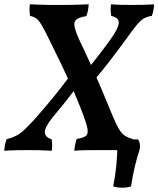

<svg xmlns="http://www.w3.org/2000/svg" viewBox="-39 -699 737 894"><path d="M307 3Q308 -12 311 -26Q314 -40 318 -52Q349 -57 361 -66.5Q373 -76 368 -101.5Q363 -127 343 -179Q323 -231 298.5 -286.5Q274 -342 246 -400.5Q218 -459 188 -519Q166 -564 153.5 -584.5Q141 -605 130 -613Q119 -621 101 -625Q99 -637 98.5 -651Q98 -665 100 -679Q127 -678 151 -677Q175 -676 195 -676Q215 -676 232 -676Q252 -676 274 -676Q296 -676 321.5 -677Q347 -678 374 -679Q373 -664 370.5 -650Q368 -636 363 -624Q315 -617 308.5 -596Q302 -575 329 -516Q357 -458 383.5 -399Q410 -340 434.5 -282Q459 -224 481 -170Q501 -121 515 -98Q529 -75 544 -66Q559 -57 580 -51Q582 -39 582.5 -26Q583 -13 581 3Q553 1 529 0.5Q505 0 484.5 0Q464 0 446 0Q426 0 401 0Q376 0 352 0.5Q328 1 307 3ZM-19 3Q-18 -25 -8 -51Q14 -56 33.5 -65.5Q53 -75 74 -94.5Q95 -114 125 -147Q168 -196 209.5 -246.5Q251 -297 286 -345L321 -298Q294 -261 265 -224.5Q236 -188 204 -150Q168 -105 170 -82Q172 -59 201 -51Q204 -38 204 -24.5Q204 -11 202 3Q172 1 145 0.5Q118 0 93 0Q65 0 37.5 0.5Q10 1 -19 3ZM395 -320 357 -363Q385 -396 416 -436Q447 -476 473 -512Q503 -554 510.5 -576.5Q518 -599 509 -609.5Q500 -620 479 -625Q474 -650 478 -679Q502 -677 527 -676.5Q552 -676 573 -676Q598 -676 624.5 -676.5Q651 -677 678 -679Q678 -666 675.5 -652Q673 -638 668 -625Q647 -622 631.5 -613.5Q616 -605 597.5 -582.5Q579 -560 549 -518Q509 -463 471.5 -414.5Q434 -366 395 -320ZM488 169Q498 120 503 68.5Q508 17 507 -28L537 -50H604Q617 -30 611 -2Q600 30 589.5 73.5Q579 117 571 169Q553 175 530 175Q507 175 488 169Z"/></svg>

Font: Vollkorn SemiBold
Style: Italic
Weight: 600
Italic angle: -11°
Designer: Friedrich Althausen
Foundry: Friedrich Althausen
Version: Version 5.000